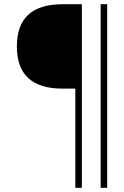

<svg xmlns="http://www.w3.org/2000/svg" viewBox="-20 -690 588 910"><path d="M368 -670H277C132 -670 60 -604 60 -470C60 -336 132 -270 277 -270H337V200H368ZM457 200V-670H488V200Z"/></svg>

Font: LT Wave Thin
Style: Regular
Weight: 100
Designer: Daniel Lyons
Version: Version 2.5 (Glyphs App)